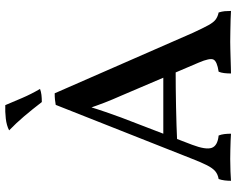

<svg xmlns="http://www.w3.org/2000/svg" viewBox="-106 -808 917 746"><g transform="rotate(-90 353.0 -435.5)"><path d="M363 -682 598 -145Q616 -106 627.5 -85Q639 -64 650.5 -56Q662 -48 677 -45Q681 -32 682 -21.5Q683 -11 683 3Q672 2 649.5 1.5Q627 1 603 0.5Q579 0 563 0Q551 0 533.5 0.5Q516 1 497.5 1.5Q479 2 464 2.5Q449 3 440 3Q440 -11 441.5 -23.5Q443 -36 447 -45Q487 -51 494 -65Q501 -79 482 -123L354 -423Q338 -459 327 -487.5Q316 -516 303 -554H313Q301 -515 290.5 -484.5Q280 -454 269 -424L163 -148Q143 -95 151 -72Q159 -49 199 -45Q203 -35 204.5 -23Q206 -11 206 3Q195 2 178 1.5Q161 1 143 0.5Q125 0 108 0Q83 0 60 1Q37 2 23 3Q23 -9 24.5 -21.5Q26 -34 30 -45Q48 -48 60 -58Q72 -68 83.5 -90.5Q95 -113 110 -152L318 -678Q329 -680 339 -681Q349 -682 363 -682ZM442 -260 453 -212Q386 -212 310.5 -210.5Q235 -209 171 -206L187 -260ZM329 -732Q299 -771 273 -801.5Q247 -832 219 -859Q238 -869 265 -872Q292 -875 317 -874Q330 -843 345 -808Q360 -773 380 -739Q369 -735 357 -733.5Q345 -732 329 -732Z"/></g></svg>

Font: Vollkorn Medium
Style: Regular
Weight: 500
Designer: Friedrich Althausen
Foundry: Friedrich Althausen
Version: Version 5.000